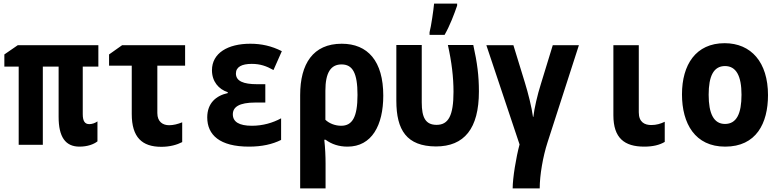

<svg xmlns="http://www.w3.org/2000/svg" viewBox="-20 -798 4280 1058"><path d="M418 10C462 10 497 -3 517 -19V-129C504 -120 488 -114 472 -114C448 -114 436 -130 436 -169V-431H522V-549H78L4 -498V-431H83V0H216V-431H303V-154C303 -44 340 10 418 10Z M869 11C916 11 955 0 984 -15V-124C959 -114 935 -108 912 -108C878 -108 847 -126 847 -175V-436H1000V-549H653L581 -498V-436H706V-170C706 -41 763 11 869 11Z M1352 10C1423 10 1481 -3 1529 -27V-146C1483 -121 1428 -105 1368 -105C1297 -105 1263 -127 1263 -168C1263 -208 1297 -233 1388 -233H1442V-334H1397C1321 -334 1280 -351 1280 -393C1280 -429 1312 -446 1367 -446C1414 -446 1448 -434 1487 -412L1533 -516C1476 -545 1420 -557 1359 -557C1235 -557 1148 -505 1148 -411C1148 -349 1185 -306 1235 -290V-285C1171 -271 1122 -230 1122 -151C1122 -55 1190 10 1352 10Z M1634 -274V240H1774V104C1774 63 1772 18 1767 -28H1774C1808 -3 1848 10 1895 10C2029 10 2092 -108 2092 -271C2092 -461 2007 -557 1863 -557C1705 -557 1634 -446 1634 -274ZM1860 -105C1828 -105 1795 -117 1773 -138V-298C1773 -398 1803 -443 1862 -443C1923 -443 1950 -396 1950 -275C1950 -152 1921 -105 1860 -105Z M2347 -620V-606H2430C2460 -659 2482 -718 2499 -767V-778H2372C2369 -745 2356 -653 2347 -620ZM2382 9C2538 9 2619 -89 2619 -294C2619 -380 2610 -451 2588 -550H2448C2469 -456 2479 -372 2479 -292C2479 -161 2451 -110 2386 -110C2325 -110 2304 -150 2304 -234V-550H2164V-243C2164 -81 2221 8 2382 9Z M2805 240H2954C2954 167 2972 64 2997 -13L3170 -549H3026L2961 -337C2941 -274 2924 -200 2919 -154H2917C2910 -207 2890 -286 2872 -344L2809 -549H2660L2843 -2C2824 68 2805 183 2805 240Z M3530 10C3578 10 3614 1 3643 -16V-127C3620 -116 3597 -109 3569 -109C3533 -109 3500 -124 3500 -179V-549H3360V-163C3360 -37 3421 10 3530 10Z M3976 10C4147 10 4212 -118 4212 -274C4212 -455 4119 -560 3973 -560C3814 -560 3738 -441 3738 -278C3738 -117 3810 10 3976 10ZM3975 -115C3913 -115 3885 -172 3885 -276C3885 -378 3912 -434 3975 -434C4037 -434 4066 -379 4066 -276C4066 -172 4039 -115 3975 -115Z"/></svg>

Font: Noto Sans Mono Condensed ExtraBold
Style: Regular
Weight: 800
Width: 3
Designer: Monotype Design Team
Foundry: Monotype Imaging Inc.
Version: Version 2.014